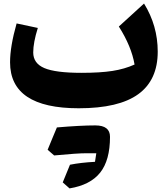

<svg xmlns="http://www.w3.org/2000/svg" viewBox="-20 -588 926 1061"><path d="M723.6 -231.4Q706.5 -331.5 636.7 -441.4L775.9 -568.4Q851.6 -446.3 851.6 -302.7Q851.6 -145.5 744.1 -67.6Q636.7 10.3 415 10.3Q35.6 10.3 35.6 -243.7Q35.6 -331.1 71.8 -458.5L189 -433.6Q163.6 -352.5 163.6 -298.3Q163.6 -237.8 225.3 -211.7Q287.1 -185.5 430.2 -185.5Q533.7 -185.5 601.1 -196Q668.5 -206.5 723.6 -231.4ZM512.2 258.8H458Q406.2 258.8 279.3 271Q258.8 252.9 243.2 239.7Q255.9 208 268.8 177.5Q281.7 147 294.4 116.2Q425.3 105 506.6 105Q587.9 105 587.9 168Q587.9 297.4 533.7 365.7Q479.5 434.1 364.3 453.1L326.7 419.9Q336.4 395.5 346.7 371.1Q356.9 346.7 366.7 322.3Q425.3 310.5 504.9 306.2Q507.8 291.5 512.2 258.8Z"/></svg>

Font: Pinar ExtraBold
Style: Regular
Weight: 800
Designer: Amin Abedi
Version: Version 3.000